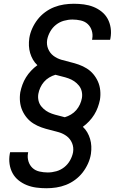

<svg xmlns="http://www.w3.org/2000/svg" viewBox="-20 -851 640 1022"><path d="M227 151Q200 151 173.5 147.5Q147 144 123 134.5Q99 125 79 109Q59 93 47 71Q35 49 31 22.5Q27 -4 32 -32L34 -41H130L129 -35Q125 -13 131.5 8Q138 29 153 43Q168 57 190 62Q212 67 234 67Q257 67 280 60.5Q303 54 322 39Q341 24 353 2.5Q365 -19 369 -41Q373 -67 363.5 -89.5Q354 -112 335.5 -126Q317 -140 293.5 -147Q270 -154 246.5 -159.5Q223 -165 200.5 -173Q178 -181 158 -193.5Q138 -206 123 -224Q108 -242 98.5 -263.5Q89 -285 86.5 -310Q84 -335 88 -360Q92 -380 99.5 -400.5Q107 -421 118.5 -439.5Q130 -458 145.5 -474.5Q161 -491 179 -504Q165 -517 155.5 -533.5Q146 -550 140.5 -568.5Q135 -587 134 -607Q133 -627 136 -648Q140 -674 151.5 -699.5Q163 -725 180 -747Q197 -769 220 -786Q243 -803 268.5 -813Q294 -823 320.5 -827Q347 -831 373 -831Q400 -831 426.5 -827.5Q453 -824 477 -814.5Q501 -805 521 -789Q541 -773 553 -751Q565 -729 569 -702.5Q573 -676 568 -648L566 -639H470L471 -645Q475 -667 468.5 -688Q462 -709 447 -723Q432 -737 410 -742Q388 -747 366 -747Q343 -747 320 -740.5Q297 -734 278 -719Q259 -704 247 -682.5Q235 -661 231 -639Q227 -613 236.5 -590.5Q246 -568 264.5 -554Q283 -540 306.5 -533Q330 -526 353.5 -520.5Q377 -515 399.5 -507Q422 -499 442 -486.5Q462 -474 477 -456Q492 -438 501.5 -416.5Q511 -395 513.5 -370Q516 -345 512 -320Q508 -300 500.5 -279.5Q493 -259 481.5 -240.5Q470 -222 454.5 -205.5Q439 -189 421 -176Q435 -163 444.5 -146.5Q454 -130 459.5 -111.5Q465 -93 466 -73Q467 -53 464 -32Q460 -6 448.5 19.5Q437 45 420 67Q403 89 380 106Q357 123 331.5 133Q306 143 279.5 147Q253 151 227 151ZM325 -227Q342 -232 358 -241.5Q374 -251 386 -265Q398 -279 405.5 -295.5Q413 -312 416 -329Q419 -347 415 -364.5Q411 -382 400 -395.5Q389 -409 375 -418.5Q361 -428 344 -434Q327 -440 309.5 -444Q292 -448 275 -453Q258 -448 242 -438.5Q226 -429 214 -415Q202 -401 194.5 -384.5Q187 -368 184 -351Q181 -333 185 -315.5Q189 -298 200 -284.5Q211 -271 225 -261.5Q239 -252 256 -246Q273 -240 290.5 -236Q308 -232 325 -227Z"/></svg>

Font: Iosevka Aile Medium
Style: Italic
Weight: 500
Italic angle: -9°
Designer: Belleve Invis
Foundry: Belleve Invis
Version: Version 31.1.0; ttfautohint (v1.8.4)